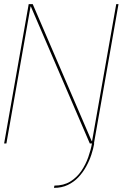

<svg xmlns="http://www.w3.org/2000/svg" viewBox="-29 -695 608 930"><path d="M232.5 215Q270 215 299.2 201Q328.5 187 350.5 163.8Q372.5 140.5 388.2 112Q404 83.5 413.5 54.5Q423 25.5 427.5 0H416.5Q411 31 398.5 66.5Q386 102 364.8 133.2Q343.5 164.5 311.5 184.2Q279.5 204 234.5 204ZM-9 0H2L119 -663.5H120.5L406 0H426L545 -675H534L417 -11.5H415L129.5 -675H110Z"/></svg>

Font: Anybody Thin
Style: Italic
Weight: 100
Italic angle: -10°
Designer: Tyler Finck
Foundry: Etcetera Type Company
Version: Version 1.114;gftools[0.9.25]